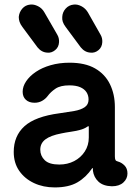

<svg xmlns="http://www.w3.org/2000/svg" viewBox="-20 -804 600 839"><path d="M219 15Q169 15 128.5 -4Q88 -23 64 -57.5Q40 -92 40 -140Q40 -210 87 -252.5Q134 -295 240 -309Q276 -314 304.5 -319Q333 -324 350 -335.5Q367 -347 367 -369Q367 -387 358 -401Q349 -415 330.5 -423Q312 -431 283 -431Q244 -431 222.5 -416.5Q201 -402 188 -384Q178 -371 163.5 -363Q149 -355 131 -355Q107 -355 93 -368Q79 -381 79 -403Q79 -426 94 -448.5Q109 -471 136 -489.5Q163 -508 201 -519Q239 -530 284 -530Q352 -530 395.5 -505Q439 -480 460.5 -436Q482 -392 482 -336V-121Q482 -110 484.5 -105Q487 -100 496 -98Q511 -94 524 -81Q537 -68 537 -46Q537 -23 519 -6.5Q501 10 469 10Q431 9 410.5 -10Q390 -29 386 -58V-69H383Q356 -29 318 -7Q280 15 219 15ZM239 -85Q275 -85 304 -100Q333 -115 350.5 -142Q368 -169 368 -203V-250Q368 -252 366.5 -252.5Q365 -253 361 -250Q348 -241 328.5 -236Q309 -231 288 -228Q267 -225 248 -221Q201 -212 178.5 -195Q156 -178 156 -150Q156 -123 175.5 -104Q195 -85 239 -85ZM187 -574Q162 -575 144 -597L78 -686Q69 -698 65.5 -708.5Q62 -719 62 -730Q64 -751 77.5 -766.5Q91 -782 112 -784Q128 -786 146 -777Q164 -768 174 -750L230 -653Q239 -638 238 -620Q237 -598 221 -585Q205 -572 187 -574ZM376 -574Q351 -575 333 -597L267 -686Q258 -698 254.5 -708.5Q251 -719 252 -730Q253 -751 267 -766.5Q281 -782 302 -784Q318 -786 335.5 -777Q353 -768 364 -750L419 -653Q428 -638 427 -620Q426 -598 410.5 -585Q395 -572 376 -574Z"/></svg>

Font: National Park SemiBold
Style: Regular
Weight: 600
Designer: Andrea Herstowski, Ben Hoepner
Version: Version 1.009